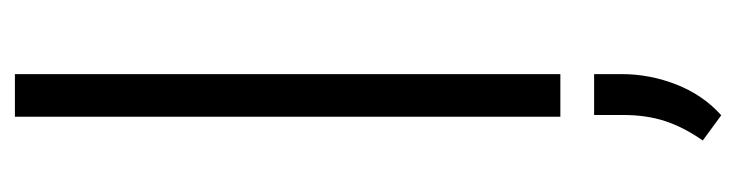

<svg xmlns="http://www.w3.org/2000/svg" viewBox="-394 -396 1011 264"><g transform="rotate(-90 112.0 -264.5)"><path d="M141.6 0H83V-750H141.6ZM141.6 84.5Q141.6 123 127.2 159.7Q112.8 196.3 85 221.2L50.3 195.8Q68.4 169.9 76.9 144.3Q85.4 118.7 85.4 85.9V46.4H141.6Z"/></g></svg>

Font: Melbourne
Style: Light
Weight: 300
Designer: Google
Version: Version 2.000980; 2014